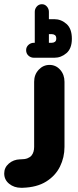

<svg xmlns="http://www.w3.org/2000/svg" viewBox="-118 -716 370 911"><path d="M47 -513V-660Q47 -674 56.5 -685Q66 -696 81 -696Q95 -696 104.5 -685Q114 -674 114 -660V-625H140Q172 -625 197.5 -602.5Q223 -580 223 -532Q223 -486 197.5 -464Q172 -442 140 -442H43Q28 -442 17 -452Q6 -462 6 -478Q6 -493 17 -503Q28 -513 43 -513ZM114 -554V-513H128Q136 -513 142.5 -517.5Q149 -522 149 -533Q149 -545 142.5 -549.5Q136 -554 128 -554ZM-11 175H-18Q-51 175 -74.5 156Q-98 137 -98 107Q-98 79 -76 60Q-54 41 -23 40H-20Q0 40 12.5 35Q25 30 31.5 22Q38 14 41 3.5Q44 -7 44 -19V-328Q44 -362 65.5 -385Q87 -408 117 -408Q147 -408 167.5 -385Q188 -362 188 -328V-19Q188 31 166.5 74.5Q145 118 101 145.5Q57 173 -11 175Z"/></svg>

Font: Beiruti Black
Style: Regular
Weight: 900
Designer: Arlette Boutros
Foundry: Boutros
Version: Version 1.41